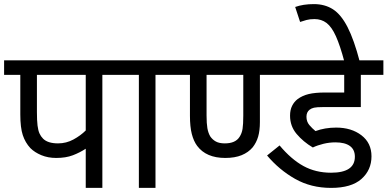

<svg xmlns="http://www.w3.org/2000/svg" viewBox="-20 -916 1889 936"><path d="M479 -551V0H398V-191Q369 -172 335 -159Q301 -146 254 -146Q214 -146 181.5 -159.5Q149 -173 128 -194Q103 -221 91 -257.5Q79 -294 79 -358V-551H0V-622H583V-551ZM398 -551H160V-369Q160 -328 163 -304Q166 -280 172.5 -265.5Q179 -251 190 -240Q213 -217 263 -217Q303 -217 338 -236Q373 -255 398 -280Z M738 -551V0H657V-551H568V-622H841V-551Z M1078 -146Q985 -146 941 -205Q924 -228 915 -263Q906 -298 906 -352V-551H827V-622H1308V-551H1247V-321Q1247 -279 1238.5 -250Q1230 -221 1212 -198Q1191 -173 1158 -159.5Q1125 -146 1078 -146ZM1076 -217Q1128 -217 1148 -249Q1159 -266 1162.5 -288Q1166 -310 1166 -353V-551H987V-353Q987 -314 991 -291Q995 -268 1005 -251Q1016 -235 1032.5 -226Q1049 -217 1076 -217Z M1615 -222Q1586 -222 1557 -215Q1528 -208 1505 -197Q1458 -225 1426 -263Q1394 -301 1394 -352Q1394 -380 1404 -400Q1414 -420 1431 -433Q1454 -450 1485 -457.5Q1516 -465 1565 -465H1658V-551H1257V-622H1849V-551H1739V-394H1555Q1524 -394 1511 -391Q1498 -388 1489 -381Q1474 -369 1474 -347Q1474 -323 1488 -306.5Q1502 -290 1518 -277Q1564 -294 1619 -294Q1693 -294 1742 -256.5Q1791 -219 1791 -154Q1791 -87 1742 -43.5Q1693 0 1594 0Q1496 0 1418.5 -44Q1341 -88 1282 -158L1343 -207Q1400 -139 1459.5 -106.5Q1519 -74 1594 -74Q1710 -74 1710 -152Q1710 -187 1685.5 -204.5Q1661 -222 1615 -222Z M1659 -615Q1638 -694 1617.5 -739.5Q1597 -785 1572 -804Q1547 -823 1513 -823Q1491 -823 1474 -818.5Q1457 -814 1443 -809L1419 -882Q1458 -896 1510 -896Q1564 -896 1603.5 -870.5Q1643 -845 1674.5 -783.5Q1706 -722 1734 -615Z"/></svg>

Font: Noto Sans Historical
Style: Regular
Weight: 400
Designer: Monotype Design Team
Foundry: Monotype Imaging Inc.
Version: Version 2.013; ttfautohint (v1.8.4.7-5d5b)